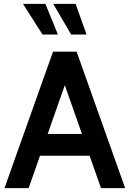

<svg xmlns="http://www.w3.org/2000/svg" viewBox="-20 -965 665 985"><path d="M459 -166H166V-278H459ZM296 -575H329L127 0H3L252 -700H373L622 0H498ZM424 -788H345L253 -945H368ZM277 -788H198L98 -945H213Z"/></svg>

Font: Cabin Resolve
Style: Bold-Resolve
Weight: 700
Designer: Pablo Impallari
Foundry: Pablo Impallari. http://www.impallari.com Igino Marini. http://www.ikern.com
Version: Version 3.001